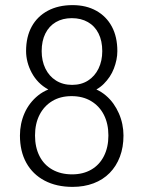

<svg xmlns="http://www.w3.org/2000/svg" viewBox="-20 -718 560 751"><path d="M264 13Q201 13 154.5 -11.5Q108 -36 83 -81Q58 -126 58 -188Q58 -211 62.5 -233Q67 -255 76 -275.5Q85 -296 98.5 -313.5Q112 -331 129.5 -345Q147 -359 169 -368Q147 -380 131 -396.5Q115 -413 104 -433.5Q93 -454 87.5 -475.5Q82 -497 82 -518Q82 -574 104 -614Q126 -654 167 -676Q208 -698 264 -698Q317 -698 356.5 -676Q396 -654 417.5 -614Q439 -574 439 -518Q439 -501 435.5 -484Q432 -467 425.5 -450Q419 -433 409 -418Q399 -403 386 -390Q373 -377 357 -368Q377 -359 394 -344.5Q411 -330 423.5 -312.5Q436 -295 445 -274.5Q454 -254 458.5 -232Q463 -210 463 -188Q463 -142 449 -105Q435 -68 409 -41.5Q383 -15 346 -1Q309 13 264 13ZM262 -36Q305 -36 337 -54.5Q369 -73 386.5 -107.5Q404 -142 404 -188Q404 -234 386.5 -268.5Q369 -303 336.5 -322.5Q304 -342 260 -342Q216 -342 184 -322.5Q152 -303 134.5 -268.5Q117 -234 117 -188Q117 -142 134.5 -107.5Q152 -73 185 -54.5Q218 -36 262 -36ZM262 -386Q298 -386 324.5 -403Q351 -420 365.5 -450Q380 -480 380 -518Q380 -558 365.5 -587Q351 -616 324 -631.5Q297 -647 261 -647Q225 -647 198.5 -631.5Q172 -616 157.5 -587Q143 -558 143 -518Q143 -480 157.5 -450Q172 -420 199 -403Q226 -386 262 -386Z"/></svg>

Font: Fredoka SemiCondensed Light
Style: Regular
Weight: 300
Width: 4
Designer: Ben Nathan
Foundry: Milena B. Brandão, Ben Nathan
Version: Version 2.001